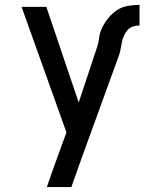

<svg xmlns="http://www.w3.org/2000/svg" viewBox="-20 -548 640 783"><path d="M171 215Q184 177 197.5 139Q211 101 225 63L251 -8L68 -520H169L301 -130L373 -347Q381 -369 384 -392.5Q387 -416 397.5 -437Q408 -458 423.5 -476.5Q439 -495 458.5 -507.5Q478 -520 501.5 -524Q525 -528 549 -528V-444Q535 -444 521.5 -439.5Q508 -435 499 -424Q490 -413 484.5 -400Q479 -387 476.5 -373.5Q474 -360 471.5 -346Q469 -332 464 -319L315 91Q304 122 293 153Q282 184 271 215Z"/></svg>

Font: Iosevka Aile Medium
Style: Regular
Weight: 500
Designer: Belleve Invis
Foundry: Belleve Invis
Version: Version 27.3.5; ttfautohint (v1.8.4)